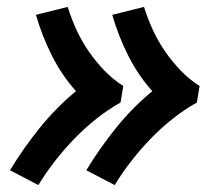

<svg xmlns="http://www.w3.org/2000/svg" viewBox="-20 -613 640 556"><path d="M312 -77 230 -120Q268 -183 315.5 -242Q363 -301 421 -349Q380 -395 351.5 -451.5Q323 -508 305 -570L397 -593Q408 -558 423 -525.5Q438 -493 458.5 -463.5Q479 -434 503.5 -408.5Q528 -383 558 -364L550 -316Q514 -296 480 -269Q446 -242 416.5 -211.5Q387 -181 360.5 -147Q334 -113 312 -77ZM91 -77 9 -120Q47 -183 94.5 -242Q142 -301 200 -349Q159 -395 130.5 -451.5Q102 -508 84 -570L176 -593Q187 -558 202 -525.5Q217 -493 237.5 -463.5Q258 -434 282.5 -408.5Q307 -383 337 -364L329 -316Q293 -296 259 -269Q225 -242 195.5 -211.5Q166 -181 139.5 -147Q113 -113 91 -77Z"/></svg>

Font: Iosevka XBd Ex Obl
Style: Regular
Weight: 800
Width: 7
Italic angle: -9°
Monospace: yes
Designer: Belleve Invis
Foundry: Belleve Invis
Version: Version 32.5.0; ttfautohint (v1.8.4)